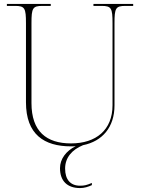

<svg xmlns="http://www.w3.org/2000/svg" viewBox="-20 -734 721 976"><path d="M341 10C349 10 357 10 365 9C316 33 285 74 285 121C285 186 322 222 387 222C408 222 428 216 447 207V196C421 207 409 210 387 210C338 210 311 179 311 123C311 67 346 27 402 4C501 -16 562 -88 562 -198V-616C562 -693 568 -704 618 -704H657V-714H455V-704H496C546 -704 552 -693 552 -616V-199C552 -73 468 -5 341 -5C216 -5 140 -66 140 -210V-616C140 -693 146 -704 196 -704H238V-714H15V-704H56C106 -704 112 -693 112 -616V-214C112 -51 204 10 341 10Z"/></svg>

Font: Noto Serif Display Thin
Style: Regular
Weight: 100
Designer: Monotype Design Team
Foundry: Monotype Imaging Inc.
Version: Version 2.009